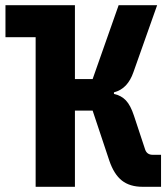

<svg xmlns="http://www.w3.org/2000/svg" viewBox="-20 -718 640 738"><path d="M117 -575H1V-698H268V-414H336L436 -698H584L493 -441Q482 -409 463.5 -389.5Q445 -370 418 -363V-357Q446 -351 464 -332Q482 -313 495 -273L538 -143Q545 -123 567 -123H599V0H528Q479 0 448.5 -24Q418 -48 400 -101L336 -293H268V0H117Z"/></svg>

Font: iA Writer Quattro V
Style: Regular
Weight: 400
Designer: Mike Abbink, Paul van der Laan, Pieter van Rosmalen, Oliver Reichenstein
Foundry: Information Architects Inc.
Version: Version 2.000